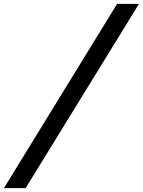

<svg xmlns="http://www.w3.org/2000/svg" viewBox="-138 -832 742 998"><path d="M470.7 -812H584.5L-4.9 146H-117.7Z"/></svg>

Font: Reddit Sans Fudge
Style: Bold
Weight: 700
Italic angle: -11.25°
Designer: Stephen Hutchings
Version: Version 1.013